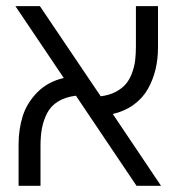

<svg xmlns="http://www.w3.org/2000/svg" viewBox="-20 -600 570 620"><path d="M420.9 0 225.1 -291Q190.4 -286.6 167 -272Q143.6 -257.3 131.8 -233.9Q120.1 -210.4 115.5 -185.8Q110.8 -161.1 110.8 -128.9V0H40V-132.8Q40 -183.6 53.7 -226.1Q67.4 -268.6 101.1 -302.5Q134.8 -336.4 186 -348.1L29.8 -580.1H108.9L305.2 -289.1Q333 -292.5 353.8 -303.5Q374.5 -314.5 386.7 -329.1Q398.9 -343.8 406.5 -364.5Q414.1 -385.3 416.5 -405.5Q418.9 -425.8 418.9 -451.2V-580.1H490.2V-446.8Q490.2 -409.2 482.2 -375.7Q474.1 -342.3 457.5 -312.7Q440.9 -283.2 411.9 -262Q382.8 -240.7 344.2 -231.9L500 0Z"/></svg>

Font: LT Superior
Style: Regular
Weight: 400
Designer: Daniel Lyons
Foundry: LyonsType
Version: Version 1.000